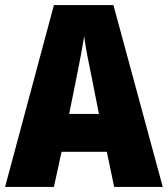

<svg xmlns="http://www.w3.org/2000/svg" viewBox="-20 -735 660 755"><path d="M429 0 400 -138H222L192 0H0L192 -715H426L620 0ZM340 -434Q332 -471 323.5 -515.5Q315 -560 311 -592Q306 -561 298 -517.5Q290 -474 282 -436L252 -287H369Z"/></svg>

Font: Noto Sans Lao Looped Condensed Black
Style: Regular
Weight: 900
Width: 3
Designer: Mark Frömberg, Ben Mitchell
Foundry: The Fontpad Ltd
Version: Version 1.002; ttfautohint (v1.8.4.7-5d5b)